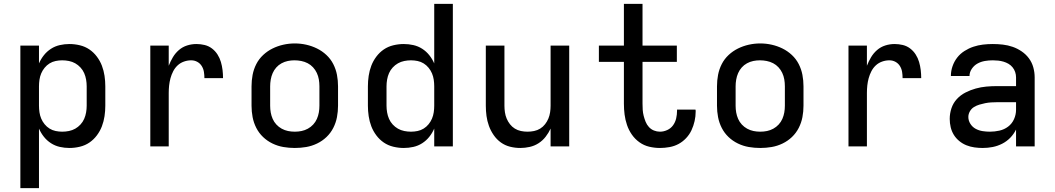

<svg xmlns="http://www.w3.org/2000/svg" viewBox="-20 -755 5440 990"><path d="M85 215V-520H181V-428Q191 -451 206.5 -470.5Q222 -490 243 -503.5Q264 -517 288.5 -522.5Q313 -528 338 -528Q365 -528 392 -521.5Q419 -515 441 -500Q463 -485 479.5 -463Q496 -441 505.5 -416Q515 -391 519 -364Q523 -337 523 -310V-210Q523 -183 519 -156Q515 -129 505.5 -104Q496 -79 479.5 -57Q463 -35 441 -20Q419 -5 392 1.5Q365 8 338 8Q313 8 288.5 2.5Q264 -3 243 -16.5Q222 -30 206.5 -49.5Q191 -69 181 -92V215ZM301 -76Q318 -76 335.5 -79.5Q353 -83 368 -91.5Q383 -100 395 -113Q407 -126 414 -142Q421 -158 424 -175.5Q427 -193 427 -210V-310Q427 -327 424 -344.5Q421 -362 414 -378Q407 -394 395 -407Q383 -420 368 -428.5Q353 -437 335.5 -440.5Q318 -444 301 -444Q284 -444 267 -440.5Q250 -437 235.5 -428Q221 -419 210 -405.5Q199 -392 192.5 -376.5Q186 -361 183.5 -344Q181 -327 181 -310V-210Q181 -193 183.5 -176Q186 -159 192.5 -143.5Q199 -128 210 -114.5Q221 -101 235.5 -92Q250 -83 267 -79.5Q284 -76 301 -76Z M755 0V-520H850V-416Q859 -439 871.5 -460Q884 -481 902.5 -497Q921 -513 944.5 -520.5Q968 -528 993 -528Q1014 -528 1035 -523Q1056 -518 1073 -505Q1090 -492 1101.5 -474Q1113 -456 1119 -435.5Q1125 -415 1127.5 -394Q1130 -373 1130 -352H1034Q1034 -368 1031.5 -384Q1029 -400 1020.5 -414Q1012 -428 997.5 -436Q983 -444 966 -444Q947 -444 928.5 -437.5Q910 -431 896 -418Q882 -405 873 -387.5Q864 -370 859 -351.5Q854 -333 852 -314Q850 -295 850 -276V0Z M1500 8Q1470 8 1441 3Q1412 -2 1385 -15Q1358 -28 1336.5 -48.5Q1315 -69 1301.5 -95.5Q1288 -122 1282.5 -151Q1277 -180 1277 -210V-310Q1277 -340 1282.5 -369Q1288 -398 1301.5 -424.5Q1315 -451 1337 -471.5Q1359 -492 1385.5 -505Q1412 -518 1441 -524.5Q1470 -531 1500 -531Q1530 -531 1559 -524.5Q1588 -518 1614.5 -505Q1641 -492 1663 -471.5Q1685 -451 1698.5 -424.5Q1712 -398 1717.5 -369Q1723 -340 1723 -310V-210Q1723 -180 1717.5 -151Q1712 -122 1698.5 -95.5Q1685 -69 1663.5 -48.5Q1642 -28 1615 -15Q1588 -2 1559 3Q1530 8 1500 8ZM1500 -76Q1518 -76 1535 -79.5Q1552 -83 1567.5 -91.5Q1583 -100 1595 -113Q1607 -126 1614 -142Q1621 -158 1624 -175Q1627 -192 1627 -210V-310Q1627 -328 1624 -345.5Q1621 -363 1613.5 -379Q1606 -395 1594 -408Q1582 -421 1566.5 -429Q1551 -437 1533.5 -440.5Q1516 -444 1498 -444Q1481 -444 1464 -440.5Q1447 -437 1431.5 -428.5Q1416 -420 1404.5 -407Q1393 -394 1386 -378Q1379 -362 1376 -344.5Q1373 -327 1373 -310V-210Q1373 -192 1376 -175Q1379 -158 1386 -142Q1393 -126 1405 -113Q1417 -100 1432.5 -91.5Q1448 -83 1465 -79.5Q1482 -76 1500 -76Z M2062 8Q2035 8 2008 1.5Q1981 -5 1959 -20Q1937 -35 1920.5 -57Q1904 -79 1894.5 -104Q1885 -129 1881 -156Q1877 -183 1877 -210V-310Q1877 -337 1881 -364Q1885 -391 1894.5 -416Q1904 -441 1920.5 -463Q1937 -485 1959 -500Q1981 -515 2008 -521.5Q2035 -528 2062 -528Q2087 -528 2111.5 -522.5Q2136 -517 2157 -503.5Q2178 -490 2193.5 -470.5Q2209 -451 2219 -428V-735H2315V0H2219V-92Q2209 -69 2193.5 -49.5Q2178 -30 2157 -16.5Q2136 -3 2111.5 2.5Q2087 8 2062 8ZM2099 -76Q2116 -76 2133 -79.5Q2150 -83 2164.5 -92Q2179 -101 2190 -114.5Q2201 -128 2207.5 -143.5Q2214 -159 2216.5 -176Q2219 -193 2219 -210V-310Q2219 -327 2216.5 -344Q2214 -361 2207.5 -376.5Q2201 -392 2190 -405.5Q2179 -419 2164.5 -428Q2150 -437 2133 -440.5Q2116 -444 2099 -444Q2082 -444 2064.5 -440.5Q2047 -437 2032 -428.5Q2017 -420 2005 -407Q1993 -394 1986 -378Q1979 -362 1976 -344.5Q1973 -327 1973 -310V-210Q1973 -193 1976 -175.5Q1979 -158 1986 -142Q1993 -126 2005 -113Q2017 -100 2032 -91.5Q2047 -83 2064.5 -79.5Q2082 -76 2099 -76Z M2663 8Q2636 8 2610 1.5Q2584 -5 2562.5 -20.5Q2541 -36 2525.5 -58.5Q2510 -81 2501 -106Q2492 -131 2488.5 -157Q2485 -183 2485 -210V-520H2581V-210Q2581 -193 2583.5 -176Q2586 -159 2592.5 -143.5Q2599 -128 2609.5 -114.5Q2620 -101 2634.5 -92Q2649 -83 2666 -79.5Q2683 -76 2700 -76Q2717 -76 2734 -79.5Q2751 -83 2765.5 -92Q2780 -101 2790.5 -114.5Q2801 -128 2807.5 -143.5Q2814 -159 2816.5 -176Q2819 -193 2819 -210V-520H2915V0H2819V-92Q2809 -70 2793.5 -50Q2778 -30 2757 -16.5Q2736 -3 2711.5 2.5Q2687 8 2663 8Z M3383 8Q3355 8 3327.5 1.5Q3300 -5 3277 -21.5Q3254 -38 3238 -61Q3222 -84 3213 -110.5Q3204 -137 3200.5 -164.5Q3197 -192 3197 -220V-436H3068V-520H3197V-735H3293V-520H3470V-436H3293V-220Q3293 -204 3294 -188.5Q3295 -173 3299 -157.5Q3303 -142 3309 -127Q3315 -112 3326 -100Q3337 -88 3352 -82Q3367 -76 3383 -76Q3402 -76 3420.5 -84.5Q3439 -93 3450.5 -109Q3462 -125 3466.5 -144.5Q3471 -164 3471 -184Q3471 -185 3471 -187Q3471 -189 3471 -190H3566Q3567 -187 3567 -184.5Q3567 -182 3567 -179Q3567 -155 3561.5 -130.5Q3556 -106 3545.5 -83.5Q3535 -61 3517.5 -42.5Q3500 -24 3478.5 -12.5Q3457 -1 3432 3.5Q3407 8 3383 8Z M3900 8Q3870 8 3841 3Q3812 -2 3785 -15Q3758 -28 3736.5 -48.5Q3715 -69 3701.5 -95.5Q3688 -122 3682.5 -151Q3677 -180 3677 -210V-310Q3677 -340 3682.5 -369Q3688 -398 3701.5 -424.5Q3715 -451 3737 -471.5Q3759 -492 3785.5 -505Q3812 -518 3841 -524.5Q3870 -531 3900 -531Q3930 -531 3959 -524.5Q3988 -518 4014.5 -505Q4041 -492 4063 -471.5Q4085 -451 4098.5 -424.5Q4112 -398 4117.5 -369Q4123 -340 4123 -310V-210Q4123 -180 4117.5 -151Q4112 -122 4098.5 -95.5Q4085 -69 4063.5 -48.5Q4042 -28 4015 -15Q3988 -2 3959 3Q3930 8 3900 8ZM3900 -76Q3918 -76 3935 -79.5Q3952 -83 3967.5 -91.5Q3983 -100 3995 -113Q4007 -126 4014 -142Q4021 -158 4024 -175Q4027 -192 4027 -210V-310Q4027 -328 4024 -345.5Q4021 -363 4013.5 -379Q4006 -395 3994 -408Q3982 -421 3966.5 -429Q3951 -437 3933.5 -440.5Q3916 -444 3898 -444Q3881 -444 3864 -440.5Q3847 -437 3831.5 -428.5Q3816 -420 3804.5 -407Q3793 -394 3786 -378Q3779 -362 3776 -344.5Q3773 -327 3773 -310V-210Q3773 -192 3776 -175Q3779 -158 3786 -142Q3793 -126 3805 -113Q3817 -100 3832.5 -91.5Q3848 -83 3865 -79.5Q3882 -76 3900 -76Z M4355 0V-520H4450V-416Q4459 -439 4471.5 -460Q4484 -481 4502.5 -497Q4521 -513 4544.5 -520.5Q4568 -528 4593 -528Q4614 -528 4635 -523Q4656 -518 4673 -505Q4690 -492 4701.5 -474Q4713 -456 4719 -435.5Q4725 -415 4727.5 -394Q4730 -373 4730 -352H4634Q4634 -368 4631.5 -384Q4629 -400 4620.5 -414Q4612 -428 4597.5 -436Q4583 -444 4566 -444Q4547 -444 4528.5 -437.5Q4510 -431 4496 -418Q4482 -405 4473 -387.5Q4464 -370 4459 -351.5Q4454 -333 4452 -314Q4450 -295 4450 -276V0Z M5047 8Q5026 8 5004.5 5Q4983 2 4963 -6Q4943 -14 4926 -28Q4909 -42 4898 -60Q4887 -78 4882 -99Q4877 -120 4877 -142Q4877 -170 4886 -197Q4895 -224 4914 -244.5Q4933 -265 4958.5 -278Q4984 -291 5011 -298.5Q5038 -306 5065.5 -308.5Q5093 -311 5121 -311H5219V-356Q5219 -370 5214.5 -383.5Q5210 -397 5201 -408Q5192 -419 5180 -426Q5168 -433 5154.5 -437Q5141 -441 5127 -442.5Q5113 -444 5099 -444Q5078 -444 5058 -440.5Q5038 -437 5020.5 -427.5Q5003 -418 4991 -400.5Q4979 -383 4979 -363Q4979 -363 4979 -363Q4979 -363 4979 -363H4883Q4883 -363 4883 -363Q4883 -363 4883 -364Q4883 -389 4891.5 -413.5Q4900 -438 4915.5 -458Q4931 -478 4953 -492Q4975 -506 4999 -514Q5023 -522 5048 -525Q5073 -528 5099 -528Q5125 -528 5151 -525Q5177 -522 5201.5 -513.5Q5226 -505 5248 -490Q5270 -475 5285.5 -454Q5301 -433 5308 -407.5Q5315 -382 5315 -356V0H5219V-87Q5207 -63 5189 -44.5Q5171 -26 5147.5 -14Q5124 -2 5098.5 3Q5073 8 5047 8ZM5084 -76Q5109 -76 5133.5 -81.5Q5158 -87 5178 -102Q5198 -117 5208.5 -140.5Q5219 -164 5219 -189V-228H5121Q5106 -228 5090.5 -227Q5075 -226 5060 -223Q5045 -220 5030 -215.5Q5015 -211 5002 -203Q4989 -195 4981 -181Q4973 -167 4973 -152Q4973 -133 4983.5 -116.5Q4994 -100 5010.5 -91Q5027 -82 5046 -79Q5065 -76 5084 -76Z"/></svg>

Font: Zed Mono Medium Extended
Style: Regular
Weight: 500
Width: 7
Monospace: yes
Designer: Belleve Invis
Foundry: Belleve Invis
Version: Version 1.0.0; ttfautohint (v1.8.4)